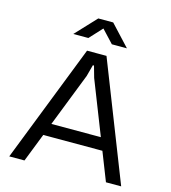

<svg xmlns="http://www.w3.org/2000/svg" viewBox="-132 -1038 1020 1145"><g transform="rotate(15 378.0 -466.0)"><path d="M32 0 317 -729H437L723 0H629L400 -583L380 -654H373L354 -583L126 0ZM180 -176 210 -252H544L575 -176ZM212 -804 332 -932H424L543 -804H450L377 -882L305 -804Z"/></g></svg>

Font: Hubot Sans
Style: Regular
Weight: 400
Designer: Deni Anggara
Foundry: GitHub, Inc., Subsidiary of Microsoft Corporation
Version: Version 2.000